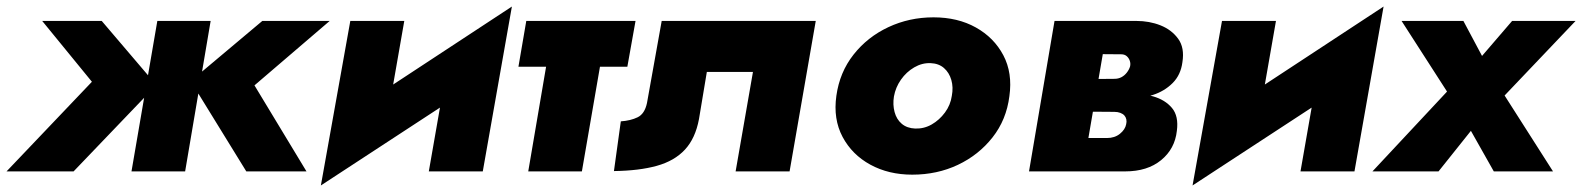

<svg xmlns="http://www.w3.org/2000/svg" viewBox="-54 -524 4837 587"><path d="M748 -460 529 -276 699 0H883L724 -263L954 -460ZM590 -460H427L348 0H512ZM257 -460H75L227 -274L-34 0H171L424 -264Z M1470 -312 1511 -504 969 -148 927 43ZM1182 -460H1017L927 43L1121 -111ZM1511 -504 1318 -349 1257 0H1422Z M1555 -460 1531 -320H1864L1889 -460ZM1636 -440 1561 0H1725L1801 -440Z M2440 -460H1969L1924 -209Q1917 -176 1895.5 -165.5Q1874 -155 1844 -153L1823 -1Q1900 -2 1954 -17Q2008 -32 2040 -66.5Q2072 -101 2083 -160L2107 -304H2248L2195 0H2360Z M2503 -231Q2493 -160 2522 -105.5Q2551 -51 2607 -20.5Q2663 10 2735 10Q2811 10 2874.5 -20Q2938 -50 2980.5 -104Q3023 -158 3032 -230Q3042 -301 3013.5 -355Q2985 -409 2929.5 -440Q2874 -471 2800 -471Q2726 -471 2662 -441Q2598 -411 2555.5 -357Q2513 -303 2503 -231ZM2679 -229Q2684 -257 2700.5 -280.5Q2717 -304 2741 -318Q2765 -332 2791 -331Q2816 -330 2832 -316Q2848 -302 2854.5 -279.5Q2861 -257 2856 -231Q2852 -203 2835 -180Q2818 -157 2794.5 -143.5Q2771 -130 2744 -131Q2719 -132 2703 -145.5Q2687 -159 2681 -181.5Q2675 -204 2679 -229Z M3228 -240 3221 -183 3353 -182Q3363 -182 3371 -179Q3379 -176 3383.5 -171Q3388 -166 3389.5 -159Q3391 -152 3389 -144Q3386 -128 3370 -115Q3354 -102 3330 -102H3206L3187 0H3386Q3454 0 3496 -34.5Q3538 -69 3544 -124Q3550 -169 3529 -194Q3508 -219 3471 -229.5Q3434 -240 3392 -240ZM3228 -221H3394Q3434 -222 3470 -233.5Q3506 -245 3531 -270Q3556 -295 3561 -334Q3568 -378 3548 -405.5Q3528 -433 3494 -446.5Q3460 -460 3420 -460H3267L3248 -359L3374 -358Q3384 -358 3390.5 -352.5Q3397 -347 3400 -338.5Q3403 -330 3401 -321Q3398 -311 3391 -302Q3384 -293 3374.5 -288Q3365 -283 3353 -283L3236 -282ZM3170 -460 3092 0H3256L3335 -460Z M4135 -312 4176 -504 3634 -148 3592 43ZM3847 -460H3682L3592 43L3786 -111ZM4176 -504 3983 -349 3922 0H4087Z M4569 -460 4477 -353 4420 -460H4231L4370 -244L4142 0H4344L4443 -124L4513 0H4694L4546 -232L4763 -460Z"/></svg>

Font: Jost ExtraBold
Style: Italic
Weight: 800
Italic angle: -5°
Version: Version 3.710